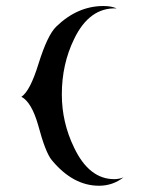

<svg xmlns="http://www.w3.org/2000/svg" viewBox="-20 -546 474 626"><path d="M382.8 32.2Q347.7 59.6 302.7 59.6Q217.8 59.6 148.4 -24.4Q127.9 -49.8 104.5 -137.7Q83 -212.9 49.8 -230.5Q78.1 -249 105.5 -337.9Q134.8 -431.6 163.1 -459Q232.4 -526.4 317.4 -526.4Q342.8 -526.4 360.4 -518.6Q271.5 -522.5 221.7 -418.9Q181.6 -336.9 181.6 -238.3Q181.6 -146.5 221.7 -64.5Q270.5 38.1 352.5 38.1Q368.2 38.1 382.8 32.2Z"/></svg>

Font: Ponnala
Style: Regular
Weight: 400
Designer: Appaji Ambarisha Darbha
Version: Version 1.0.3